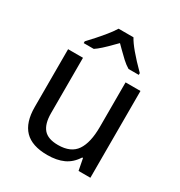

<svg xmlns="http://www.w3.org/2000/svg" viewBox="-181 -891 962 1027"><g transform="rotate(30 300.0 -378.0)"><path d="M74 -179V-536H166V-194Q166 -129 193 -97Q220 -65 283 -65Q362 -65 395.5 -114.5Q429 -164 429 -261V-536H521V0H448L434 -72H429Q401 -28 359.5 -9Q318 10 260 10Q165 10 119.5 -37Q74 -84 74 -179ZM130 -617Q224 -717 253 -766H345Q372 -715 470 -617V-606H407Q386 -618 364.5 -638Q343 -658 323.5 -677.5Q304 -697 298 -703L280 -685Q223 -626 192 -606H130Z"/></g></svg>

Font: Noto Sans Mono UI
Style: Regular
Weight: 400
Monospace: yes
Designer: Monotype Design team
Foundry: Monotype Imaging Inc.
Version: Version 1.000